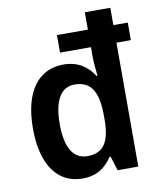

<svg xmlns="http://www.w3.org/2000/svg" viewBox="-86 -828 751 905"><g transform="rotate(-10 290.0 -375.0)"><path d="M236 10C305 10 347 -21 378 -68H384L405 0H504V-593H573V-677H504V-760H382V-677H234V-593H382V-550C382 -520 386 -479 389 -455H384C354 -503 308 -535 239 -535C122 -535 46 -443 46 -262C46 -86 119 10 236 10ZM277 -90C207 -90 174 -153 174 -261C174 -374 209 -433 275 -433C355 -433 386 -377 386 -265V-247C386 -140 355 -90 277 -90Z"/></g></svg>

Font: Noto Sans Myanmar UI SemiCondensed SemiBold
Style: Regular
Weight: 600
Width: 4
Designer: Monotype Design Team
Foundry: Monotype Imaging Inc.
Version: Version 2.103